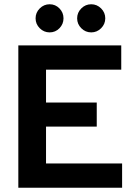

<svg xmlns="http://www.w3.org/2000/svg" viewBox="-20 -881 629 901"><path d="M66 0V-668H549V-554H196V-400H434V-287H196V-114H553V0ZM408 -729Q381 -729 361.5 -748.5Q342 -768 342 -795Q342 -822 361.5 -841.5Q381 -861 408 -861Q435 -861 454.5 -841.5Q474 -822 474 -795Q474 -768 454.5 -748.5Q435 -729 408 -729ZM213 -729Q186 -729 166.5 -748.5Q147 -768 147 -795Q147 -822 166.5 -841.5Q186 -861 213 -861Q240 -861 259 -841.5Q278 -822 278 -795Q278 -768 259 -748.5Q240 -729 213 -729Z"/></svg>

Font: Atkinson Hyperlegible Next SemiBold
Style: Regular
Weight: 600
Designer: Elliott Scott, Megan Eiswerth, Linus Boman, Theodore Petrosky, Letters from Sweden
Foundry: Applied Design Works, Letters from Sweden
Version: Version 2.001